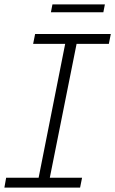

<svg xmlns="http://www.w3.org/2000/svg" viewBox="-27 -855 525 875"><path d="M322 -655 200 -45H347L338 0H-7L1 -45H149L270 -655H124L133 -700H478L469 -655ZM212 -835H451L444 -799H205Z"/></svg>

Font: Montserrat Alternates Light
Style: Italic
Weight: 300
Italic angle: -11.3°
Designer: Julieta Ulanovsky
Foundry: Julieta Ulanovsky
Version: Version 7.200